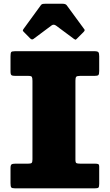

<svg xmlns="http://www.w3.org/2000/svg" viewBox="-20 -1030 600 1050"><path d="M392.5 -589V-157Q392.5 -141 397.8 -138Q403 -135 419.5 -135H498.5Q511 -135 516.8 -132.8Q522.5 -130.5 522.5 -118V-25Q522.5 -8 518.2 -4Q514 0 497.5 0H62.5Q45.5 0 41.5 -5.2Q37.5 -10.5 37.5 -28V-110.5Q37.5 -127.5 43.5 -131.2Q49.5 -135 65 -135H134Q148.5 -135 153 -139Q157.5 -143 157.5 -158.5V-588Q157.5 -604 154.2 -609.5Q151 -615 135 -615H64Q48.5 -615 43 -618.8Q37.5 -622.5 37.5 -639V-721.5Q37.5 -739.5 41 -744.8Q44.5 -750 62.5 -750H495.5Q513.5 -750 518 -744.5Q522.5 -739 522.5 -722V-642Q522.5 -624 518 -619.5Q513.5 -615 496 -615H417.5Q401 -615 396.8 -610Q392.5 -605 392.5 -589ZM145 -820 110.5 -855Q105 -860.5 104.8 -863Q104.5 -865.5 109 -872L203 -1001Q207 -1007 212.8 -1008.2Q218.5 -1009.5 229.5 -1009.5H322Q339 -1009.5 345 -1001L441 -870Q446.5 -864.5 437 -855L400 -818Q394.5 -812.5 392.5 -812.8Q390.5 -813 384 -817.5L286.5 -890Q273.5 -899.5 261.5 -890.5L163 -817Q154.5 -810.5 145 -820Z"/></svg>

Font: Besley* Fatface
Style: Regular
Weight: 900
Designer: Owen Earl
Foundry: indestructible type*
Version: Version 3.000; ttfautohint (v1.8.3)